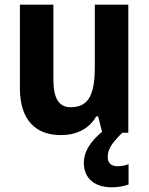

<svg xmlns="http://www.w3.org/2000/svg" viewBox="-20 -567 635 820"><path d="M440 104C440 70 458 44 502 0H528V-547H385V-282C385 -171 363 -109 282 -109C230 -109 208 -149 208 -228V-547H65V-190C65 -56 131 10 240 10C304 10 360 -15 391 -70H399L416 -4C363 39 338 84 338 128C338 194 383 233 458 233C488 233 511 227 529 221V134C518 139 500 143 482 143C456 143 440 130 440 104Z"/></svg>

Font: Noto Sans Myanmar UI SemiCondensed
Style: Bold
Weight: 700
Width: 4
Designer: Monotype Design Team
Foundry: Monotype Imaging Inc.
Version: Version 2.103